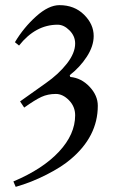

<svg xmlns="http://www.w3.org/2000/svg" viewBox="-20 -488 446 746"><path d="M211 -468Q269 -468 306.5 -431Q344 -394 344 -348Q344 -309 317.5 -268Q291 -227 251 -196L253 -189Q296 -185 328 -151Q360 -117 360 -77Q360 43 253 132Q219 161 160 191Q101 221 41 238L32 217Q146 169 209 101.5Q272 34 272 -40Q272 -74 248 -98.5Q224 -123 197 -123Q166 -123 141 -111.5Q116 -100 74 -70L58 -94L158 -165Q208 -200 240 -241Q272 -282 272 -319Q272 -348 250 -370Q228 -392 204 -392Q118 -392 54 -311L38 -324Q72 -381 120.5 -424.5Q169 -468 211 -468Z"/></svg>

Font: Old Standard TT
Style: Regular
Weight: 400
Designer: Alexey Kryukov <alexios@thessalonica.org.ru>
Version: Version 1.0